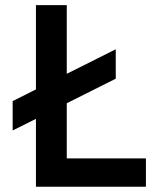

<svg xmlns="http://www.w3.org/2000/svg" viewBox="-20 -713 626 733"><path d="M28.3 -214.8 117.2 -259.3V0H537.1V-108.4H234.9V-318.8L421.9 -412.6V-524.9L234.9 -431.2V-693.4H117.2V-371.6L28.3 -327.1Z"/></svg>

Font: Cascadia Code NF SemiBold
Style: Regular
Weight: 600
Monospace: yes
Designer: Aaron Bell
Foundry: Saja Typeworks
Version: Version 2404.023